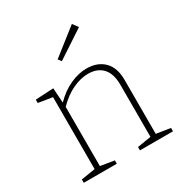

<svg xmlns="http://www.w3.org/2000/svg" viewBox="-180 -910 985 1042"><g transform="rotate(-30 312.5 -389.5)"><path d="M515 -35 603 -21V0H396V-21L482 -35V-361Q482 -431 449.5 -466Q417 -501 359 -501Q313 -501 262.5 -477.5Q212 -454 165 -406V-35L251 -21V0H44V-21L132 -35V-486L44 -500V-521L157 -527L163 -434Q210 -482 263 -506Q316 -530 366 -530Q435 -530 475.5 -489Q516 -448 515 -369ZM444 -745 271 -631 256 -651 419 -779Z"/></g></svg>

Font: Bitter Pro ExtraLight
Style: Regular
Weight: 275
Designer: Sol Matas, and Bitter project Authors
Foundry: Sol Matas
Version: Version 1.010